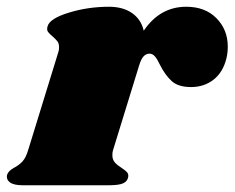

<svg xmlns="http://www.w3.org/2000/svg" viewBox="-61 -549 695 569"><path d="M614 -411Q614 -392 610 -376Q600 -335 572 -313Q544 -291 505 -291Q467 -291 447.5 -309Q428 -327 413 -357Q405 -374 398 -382Q391 -390 382 -390Q372 -390 364.5 -382Q357 -374 351 -354L274 -104Q272 -99 272 -89Q272 -76 279.5 -67.5Q287 -59 300 -51Q312 -43 316 -38Q320 -33 319 -25Q317 -12 304.5 -6Q292 0 262 0H6Q-20 0 -31.5 -8.5Q-43 -17 -40 -31Q-36 -43 -19 -52Q-4 -60 6 -71Q16 -82 23 -106L112 -395Q114 -400 114 -409Q114 -420 109.5 -426Q105 -432 95 -441Q85 -449 81 -455Q77 -461 80 -471Q86 -494 143 -511.5Q200 -529 262 -529Q303 -529 330 -510.5Q357 -492 365 -458Q413 -529 491 -529Q547 -529 580.5 -495Q614 -461 614 -411Z"/></svg>

Font: Shrikhand
Style: Regular
Weight: 400
Italic angle: -14°
Version: Version 1.000;PS 1.000;hotconv 1.0.88;makeotf.lib2.5.647800